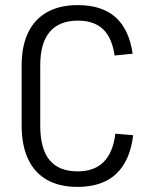

<svg xmlns="http://www.w3.org/2000/svg" viewBox="-20 -727 591 754"><path d="M284 7Q214 7 165 -20.5Q116 -48 90.5 -102Q65 -156 65 -235V-470Q65 -546 90.5 -599Q116 -652 165.5 -679.5Q215 -707 285 -707Q380 -707 433.5 -659.5Q487 -612 501 -516L430 -509Q420 -579 384.5 -612.5Q349 -646 286 -646Q213 -646 175.5 -602Q138 -558 138 -470V-234Q138 -143 174.5 -98.5Q211 -54 285 -54Q350 -54 387 -91Q424 -128 433 -202L503 -196Q491 -96 436.5 -44.5Q382 7 284 7Z"/></svg>

Font: Pathway Extreme SemiCondensed Light
Style: Regular
Weight: 300
Width: 4
Version: Version 1.001;gftools[0.9.26]